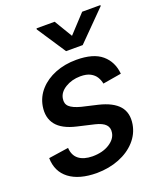

<svg xmlns="http://www.w3.org/2000/svg" viewBox="-144 -855 790 954"><g transform="rotate(-20 251.5 -378.0)"><path d="M481.9 -412.1 383.8 -395.5Q380.4 -414.1 370.4 -430.7Q360.4 -447.3 340.6 -458Q320.8 -468.8 287.6 -468.8Q242.2 -468.3 208 -447.3Q173.8 -426.3 168.9 -394.5Q164.1 -367.7 181.2 -351.8Q198.2 -335.9 240.7 -324.7L324.7 -305.2Q397.5 -287.6 429 -251Q460.4 -214.4 450.7 -155.8Q442.4 -106.9 408.2 -69.3Q374 -31.7 320.6 -10.5Q267.1 10.7 201.7 11.2Q108.9 10.7 57.1 -28.6Q5.4 -67.9 3.9 -139.6L109.4 -155.3Q111.8 -115.2 137.7 -95Q163.6 -74.7 210 -74.2Q263.7 -74.2 299.6 -96.9Q335.4 -119.6 340.3 -151.9Q344.7 -177.2 329.3 -193.8Q314 -210.4 275.4 -219.7L187 -240.2Q112.8 -257.3 82.5 -295.9Q52.2 -334.5 62 -393.1Q70.3 -440.9 102.8 -476.8Q135.3 -512.7 185.5 -532.7Q235.8 -552.7 296.9 -552.7Q386.7 -552.7 431.4 -514.6Q476.1 -476.6 481.9 -412.1ZM261.2 -767.1 318.4 -671.9 406.7 -767.1H503.4L502.4 -761.7L352.5 -610.4H264.6L164.6 -761.7L165.5 -767.1Z"/></g></svg>

Font: Inter Tight Medium
Style: Italic
Weight: 500
Italic angle: -9.39999°
Designer: Rasmus Andersson
Foundry: rsms
Version: Version 3.004